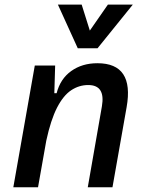

<svg xmlns="http://www.w3.org/2000/svg" viewBox="-20 -796 626 816"><path d="M36.6 0 127.9 -517.6H214.4L210.9 -399.9H220.7Q236.3 -460.9 282.7 -494.1Q329.1 -527.3 394 -527.3Q551.3 -527.3 518.1 -340.3L458 0H353L413.1 -344.2Q428.7 -434.6 355 -434.6Q315.9 -434.6 282.5 -412.4Q249 -390.1 222.4 -338.4Q195.8 -286.6 176.8 -198.7L141.6 0ZM310.5 -590.8 226.1 -776.4H327.1L361.8 -666L438.5 -776.4H544.4L394.5 -590.8Z"/></svg>

Font: Cascadia Code NF
Style: Italic
Weight: 400
Italic angle: -10°
Monospace: yes
Designer: Aaron Bell
Foundry: Saja Typeworks
Version: Version 2404.023; ttfautohint (v1.8.4)